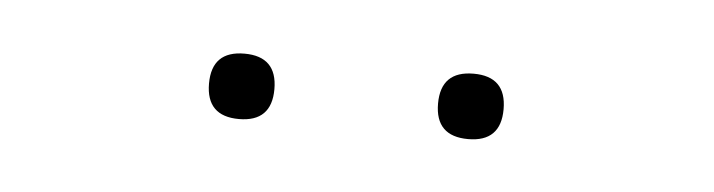

<svg xmlns="http://www.w3.org/2000/svg" viewBox="-23 -654 435 117"><g transform="rotate(5 195.0 -595.0)"><path d="M104 -595.2Q104 -615.2 124 -615.2Q144 -615.2 144 -595.2Q144 -575.2 124 -575.2Q104 -575.2 104 -595.2ZM244.1 -595.2Q244.1 -615.2 264.2 -615.2Q284.2 -615.2 284.2 -595.2Q284.2 -575.2 264.2 -575.2Q244.1 -575.2 244.1 -595.2Z"/></g></svg>

Font: Datalegreya
Style: Dot
Weight: 700
Designer: Figs Lab
Foundry: Figs Lab
Version: Version 1.002;PS 001.002;hotconv 1.0.70;makeotf.lib2.5.58329